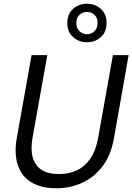

<svg xmlns="http://www.w3.org/2000/svg" viewBox="-20 -995 708 1027"><path d="M282 12Q200 12 147.5 -20Q95 -52 75 -113Q55 -174 70 -258L149 -700H233L154 -258Q143 -197 155 -153.5Q167 -110 201.5 -87Q236 -64 296 -64Q349 -64 391.5 -84Q434 -104 463.5 -147Q493 -190 505 -258L584 -700H668L590 -258Q574 -165 528.5 -105.5Q483 -46 419 -17Q355 12 282 12ZM445 -769Q402 -769 371 -796.5Q340 -824 340 -872Q340 -920 371 -947.5Q402 -975 445 -975Q489 -975 519.5 -947.5Q550 -920 550 -872Q550 -824 519.5 -796.5Q489 -769 445 -769ZM445 -812Q469 -812 485.5 -828.5Q502 -845 502 -872Q502 -900 485.5 -915.5Q469 -931 445 -931Q422 -931 405 -915.5Q388 -900 388 -872Q388 -845 405 -828.5Q422 -812 445 -812Z"/></svg>

Font: DM Sans 20pt
Style: Italic
Weight: 400
Italic angle: -10°
Version: Version 4.004;gftools[0.9.30]